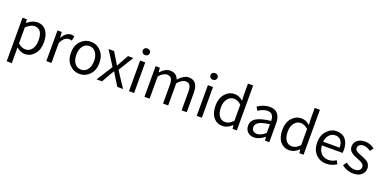

<svg xmlns="http://www.w3.org/2000/svg" viewBox="-8 -1882 6398 3196"><g transform="rotate(20 3190.5 -284.0)"><path d="M91.8 228.5V-543H167L174.8 -481.4H177.7Q269.5 -556.6 350.6 -556.6Q454.1 -556.6 510.7 -481.9Q567.4 -407.2 567.4 -280.3Q567.4 -146.5 498.5 -66.9Q429.7 12.7 331.1 12.7Q256.8 12.7 180.7 -49.8L182.6 44.9V228.5ZM471.7 -279.3Q471.7 -480.5 329.1 -480.5Q263.7 -480.5 182.6 -405.3V-120.1Q248 -63.5 316.4 -63.5Q384.8 -63.5 428.2 -121.6Q471.7 -179.7 471.7 -279.3Z M710.9 0V-543H786.1L793.9 -444.3H796.9Q826.2 -497.1 866.2 -526.9Q906.2 -556.6 951.2 -556.6Q986.3 -556.6 1008.8 -544.9L992.2 -464.8Q969.7 -473.6 939.5 -473.6Q901.4 -473.6 864.3 -443.4Q827.1 -413.1 801.8 -348.6V0Z M1478 -64.5Q1404.3 12.7 1299.8 12.7Q1195.3 12.7 1121.6 -64.5Q1047.9 -141.6 1047.9 -271.5Q1047.9 -401.4 1121.6 -479Q1195.3 -556.6 1299.8 -556.6Q1404.3 -556.6 1478 -479Q1551.8 -401.4 1551.8 -271.5Q1551.8 -141.6 1478 -64.5ZM1186.5 -120.6Q1229.5 -63.5 1299.8 -63.5Q1370.1 -63.5 1414.1 -120.6Q1458 -177.7 1458 -271.5Q1458 -365.2 1414.1 -423.3Q1370.1 -481.4 1299.8 -481.4Q1229.5 -481.4 1186.5 -423.3Q1143.6 -365.2 1143.6 -271.5Q1143.6 -177.7 1186.5 -120.6Z M1600.6 0 1780.3 -283.2 1615.2 -543H1712.9L1786.1 -422.9Q1795.9 -406.2 1814.5 -375.5Q1833 -344.7 1839.8 -333H1843.8Q1885.7 -409.2 1892.6 -422.9L1960 -543H2054.7L1889.6 -274.4L2069.3 0H1968.8L1888.7 -127Q1873 -156.2 1831.1 -223.6H1826.2Q1781.2 -148.4 1769.5 -127L1697.3 0Z M2174.8 0V-543H2265.6V0ZM2158.2 -713.9Q2158.2 -741.2 2175.8 -757.3Q2193.4 -773.4 2220.7 -773.4Q2248 -773.4 2266.1 -757.3Q2284.2 -741.2 2284.2 -713.9Q2284.2 -688.5 2266.1 -671.9Q2248 -655.3 2220.7 -655.3Q2193.4 -655.3 2175.8 -671.9Q2158.2 -688.5 2158.2 -713.9Z M2449.2 0V-543H2524.4L2532.2 -463.9H2535.2Q2619.1 -556.6 2704.1 -556.6Q2818.4 -556.6 2854.5 -453.1Q2949.2 -556.6 3033.2 -556.6Q3198.2 -556.6 3198.2 -343.8V0H3107.4V-332Q3107.4 -408.2 3083.5 -442.4Q3059.6 -476.6 3006.8 -476.6Q2945.3 -476.6 2869.1 -393.6V0H2778.3V-332Q2778.3 -408.2 2754.4 -442.4Q2730.5 -476.6 2677.7 -476.6Q2614.3 -476.6 2540 -393.6V0Z M3375 0V-543H3465.8V0ZM3358.4 -713.9Q3358.4 -741.2 3376 -757.3Q3393.6 -773.4 3420.9 -773.4Q3448.2 -773.4 3466.3 -757.3Q3484.4 -741.2 3484.4 -713.9Q3484.4 -688.5 3466.3 -671.9Q3448.2 -655.3 3420.9 -655.3Q3393.6 -655.3 3376 -671.9Q3358.4 -688.5 3358.4 -713.9Z M3835 12.7Q3731.4 12.7 3670.9 -62.5Q3610.4 -137.7 3610.4 -271.5Q3610.4 -399.4 3679.7 -478Q3749 -556.6 3845.7 -556.6Q3891.6 -556.6 3925.8 -541.5Q3960 -526.4 3999 -493.2L3993.2 -586.9V-795.9H4085V0H4010.7L4002 -64.5H4000Q3920.9 12.7 3835 12.7ZM3993.2 -137.7V-422.9Q3928.7 -480.5 3861.3 -480.5Q3794.9 -480.5 3750 -422.4Q3705.1 -364.3 3705.1 -272.5Q3705.1 -173.8 3744.1 -118.7Q3783.2 -63.5 3854.5 -63.5Q3925.8 -63.5 3993.2 -137.7Z M4393.6 12.7Q4323.2 12.7 4278.8 -28.3Q4234.4 -69.3 4234.4 -140.6Q4234.4 -228.5 4314 -276.4Q4393.6 -324.2 4568.4 -343.8Q4568.4 -481.4 4457 -481.4Q4379.9 -481.4 4293.9 -422.9L4257.8 -486.3Q4366.2 -556.6 4471.7 -556.6Q4567.4 -556.6 4613.8 -497.6Q4660.2 -438.5 4660.2 -334V0H4585L4577.1 -65.4H4574.2Q4480.5 12.7 4393.6 12.7ZM4419.9 -59.6Q4487.3 -59.6 4568.4 -131.8V-284.2Q4435.5 -267.6 4379.9 -234.9Q4324.2 -202.1 4324.2 -147.5Q4324.2 -103.5 4350.6 -81.5Q4377 -59.6 4419.9 -59.6Z M5017.6 12.7Q4914.1 12.7 4853.5 -62.5Q4793 -137.7 4793 -271.5Q4793 -399.4 4862.3 -478Q4931.6 -556.6 5028.3 -556.6Q5074.2 -556.6 5108.4 -541.5Q5142.6 -526.4 5181.6 -493.2L5175.8 -586.9V-795.9H5267.6V0H5193.4L5184.6 -64.5H5182.6Q5103.5 12.7 5017.6 12.7ZM5175.8 -137.7V-422.9Q5111.3 -480.5 5043.9 -480.5Q4977.5 -480.5 4932.6 -422.4Q4887.7 -364.3 4887.7 -272.5Q4887.7 -173.8 4926.8 -118.7Q4965.8 -63.5 5037.1 -63.5Q5108.4 -63.5 5175.8 -137.7Z M5669.9 12.7Q5558.6 12.7 5484.4 -64.5Q5410.2 -141.6 5410.2 -271.5Q5410.2 -398.4 5483.4 -477.5Q5556.6 -556.6 5655.3 -556.6Q5757.8 -556.6 5814.5 -488.3Q5871.1 -419.9 5871.1 -301.8Q5871.1 -275.4 5867.2 -250H5501Q5504.9 -163.1 5554.7 -111.3Q5604.5 -59.6 5681.6 -59.6Q5754.9 -59.6 5817.4 -102.5L5850.6 -43Q5765.6 12.7 5669.9 12.7ZM5500 -315.4H5791Q5791 -397.5 5755.9 -440.9Q5720.7 -484.4 5656.2 -484.4Q5596.7 -484.4 5552.2 -439Q5507.8 -393.6 5500 -315.4Z M6147.5 12.7Q6034.2 12.7 5944.3 -61.5L5989.3 -122.1Q6068.4 -57.6 6150.4 -57.6Q6202.1 -57.6 6229.5 -81.5Q6256.8 -105.5 6256.8 -142.6Q6256.8 -162.1 6247.1 -177.7Q6237.3 -193.4 6215.8 -206.5Q6194.3 -219.7 6178.7 -227.1Q6163.1 -234.4 6132.8 -246.1Q6097.7 -259.8 6074.2 -270.5Q6050.8 -281.2 6024.4 -299.8Q5998 -318.4 5984.4 -344.7Q5970.7 -371.1 5970.7 -403.3Q5970.7 -469.7 6021.5 -513.2Q6072.3 -556.6 6158.2 -556.6Q6249 -556.6 6327.1 -496.1L6283.2 -436.5Q6217.8 -485.4 6158.2 -485.4Q6109.4 -485.4 6084.5 -463.4Q6059.6 -441.4 6059.6 -407.2Q6059.6 -389.6 6067.4 -376.5Q6075.2 -363.3 6093.3 -352.1Q6111.3 -340.8 6125 -335Q6138.7 -329.1 6166 -318.4Q6174.8 -315.4 6178.7 -313.5Q6211.9 -300.8 6227.5 -293.9Q6243.2 -287.1 6270 -272Q6296.9 -256.8 6310.1 -241.7Q6323.2 -226.6 6334 -202.1Q6344.7 -177.7 6344.7 -148.4Q6344.7 -79.1 6292.5 -33.2Q6240.2 12.7 6147.5 12.7Z"/></g></svg>

Font: Nasu
Style: Regular
Weight: 400
Designer: Ryoko NISHIZUKA (kana &amp; ideographs); Paul D. Hunt (Latin, Greek &amp; Cyrillic); Wenlong ZHANG (bopomofo); Sandoll C
Version: Version 2014.1215